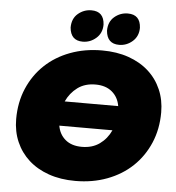

<svg xmlns="http://www.w3.org/2000/svg" viewBox="-61 -989 971 1062"><g transform="rotate(5 424.0 -458.0)"><path d="M396 16Q314 16 248.5 -7Q183 -30 137 -71.5Q91 -113 66 -170.5Q41 -228 41 -297Q41 -390 74 -467Q107 -544 165.5 -599.5Q224 -655 305 -685.5Q386 -716 482 -716Q564 -716 629.5 -693Q695 -670 741 -628.5Q787 -587 812 -529.5Q837 -472 837 -403Q837 -310 804 -233Q771 -156 712.5 -100.5Q654 -45 573 -14.5Q492 16 396 16ZM597 -417Q589 -466 554 -495.5Q519 -525 462 -525Q403 -525 362.5 -495Q322 -465 300 -417ZM416 -175Q474 -175 514.5 -204Q555 -233 577 -281H282Q290 -233 324.5 -204Q359 -175 416 -175ZM370 -755Q303 -755 297 -827Q297 -877 329.5 -904.5Q362 -932 404 -932Q473 -932 477 -859Q477 -812 444.5 -783.5Q412 -755 370 -755ZM572 -755Q505 -755 499 -827Q499 -877 531.5 -904.5Q564 -932 606 -932Q675 -932 679 -859Q679 -812 646.5 -783.5Q614 -755 572 -755Z"/></g></svg>

Font: Argentum Sans Black
Style: Italic
Weight: 900
Italic angle: -11°
Designer: Julieta Ulanovsky (font), Cristiano Sobral (main changes and remaster)
Foundry: Julieta Ulanovsky (font), Cristiano Sobral (main changes and remaster)
Version: Version 2.007;June 15, 2022;FontCreator 14.0.0.2814 64-bit; 